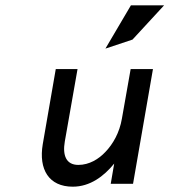

<svg xmlns="http://www.w3.org/2000/svg" viewBox="-20 -692 656 723"><path d="M479 -543 598 -672H473L377 -509ZM141 -149C125 -54 164 11 254 11C319 11 371 -28 410 -76L397 0H481L556 -432H472L439 -245C430 -192 405 -149 377 -120C352 -93 316 -71 275 -71C229 -71 215 -107 224 -159L272 -432H190Z"/></svg>

Font: Charger Monospace
Style: Regular
Weight: 400
Designer: Jasper
Foundry: Cannot Into Space Fonts
Version: Version 0.980